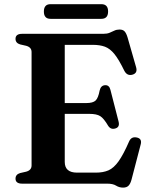

<svg xmlns="http://www.w3.org/2000/svg" viewBox="-20 -858 702 897"><path d="M52.5 -676.5Q52.5 -700 83.5 -700H462.5Q480.5 -700 492.2 -705Q504 -710 514.5 -715Q525 -720 538.5 -720Q554 -720 562 -711.5Q570 -703 576 -683L616 -543.5Q623.5 -517 600 -509.5Q574 -501.5 560.5 -528Q535.5 -579.5 514.8 -605.2Q494 -631 470.2 -639.8Q446.5 -648.5 413 -648.5H282.5V-376.5H383Q414 -376.5 426.5 -388.2Q439 -400 445.5 -435Q451 -459 471 -460Q490.5 -461 496 -438L534 -290Q540.5 -264.5 519.5 -258Q498 -251 485.5 -270Q465 -305 448.2 -315.5Q431.5 -326 398 -326H282.5V-101.5Q282.5 -51.5 340 -51.5H428Q462 -51.5 486.8 -62.2Q511.5 -73 534 -104.5Q556.5 -136 583.5 -198Q593.5 -220 617 -216Q645.5 -211.5 637 -182L594.5 -19Q589.5 0 580.8 9.2Q572 18.5 555 18.5Q537 18.5 522.2 9.2Q507.5 0 481 0H83.5Q52.5 0 52.5 -23.5Q52.5 -43 74 -49.5L102.5 -56Q127.5 -63 127.5 -85V-615Q127.5 -637 102.5 -644L74 -650.5Q52.5 -657 52.5 -676.5ZM185 -804Q185 -838.5 216 -838.5H453.5Q485 -838.5 485 -804.5Q485 -770 453.5 -770H216Q185 -770 185 -804Z"/></svg>

Font: Fraunces 9pt SemiBold
Style: Regular
Weight: 600
Version: Version 1.000;[b76b70a41]